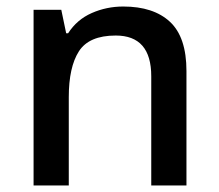

<svg xmlns="http://www.w3.org/2000/svg" viewBox="-20 -569 671 589"><path d="M358 -549Q451 -549 501.5 -502Q552 -455 552 -351V0H444V-335Q444 -460 335 -460Q253 -460 222 -411.5Q191 -363 191 -271V0H83V-539H168L183 -467H189Q216 -509 261.5 -529Q307 -549 358 -549Z"/></svg>

Font: Noto Sans Thaana Medium
Style: Regular
Weight: 500
Designer: David Williams
Foundry: Google Inc.
Version: Version 3.001; ttfautohint (v1.8.4.7-5d5b)